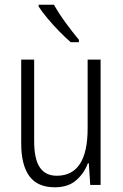

<svg xmlns="http://www.w3.org/2000/svg" viewBox="-20 -785 521 815"><path d="M407 -532V0H363L357 -92H353Q337 -49 303 -19.5Q269 10 213 10Q139 10 104.5 -37.5Q70 -85 70 -176V-532H125V-186Q125 -110 149 -74.5Q173 -39 221 -39Q352 -39 352 -240V-532ZM209 -765Q229 -729 259 -688Q289 -647 315 -616V-606H280Q258 -625 232 -651.5Q206 -678 182.5 -706Q159 -734 144 -757V-765Z"/></svg>

Font: Noto Sans Gujarati UI Condensed Light
Style: Regular
Weight: 300
Width: 3
Designer: Jelle Bosma - Monotype Design Team, Universal Thirst
Foundry: Monotype Imaging Inc.
Version: Version 2.106; ttfautohint (v1.8.4.7-5d5b)